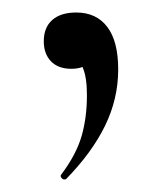

<svg xmlns="http://www.w3.org/2000/svg" viewBox="-20 -102 262 307"><path d="M169 9Q169 56 148 99Q127 142 86 184Q85 185 83 185Q80 185 78 182Q76 179 78 177Q102 145 110.5 115.5Q119 86 119 50Q119 22 112.5 6.5Q106 -9 93 -20L131 -27Q132 -10 122 -1Q112 8 94 8Q73 8 61.5 -4Q50 -16 50 -36Q50 -58 63.5 -70Q77 -82 102 -82Q134 -82 151.5 -59Q169 -36 169 9Z"/></svg>

Font: Cormorant SC Medium
Style: Regular
Weight: 500
Designer: Christian Thalmann (Catharsis Fonts)
Foundry: Catharsis Fonts
Version: Version 4.000